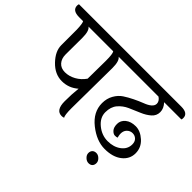

<svg xmlns="http://www.w3.org/2000/svg" viewBox="-181 -961 1379 1379"><g transform="rotate(45 508.5 -271.5)"><path d="M144 -497 143 -328Q143 -286 166 -260Q189 -234 230 -234Q271 -234 311 -256Q351 -278 378 -317Q380 -431 380 -501Q380 -571 369 -586H118Q144 -568 144 -497ZM450 -497 446 -85Q446 -15 457 1Q446 5 435 5Q376 5 376 -86Q376 -158 383 -220Q330 -173 259 -173Q188 -173 131 -232.5Q74 -292 74 -353V-512Q72 -572 63 -586H23Q-47 -586 -47 -635Q-47 -642 -44 -651H515Q584 -651 584 -603Q584 -590 581 -586H424Q450 -568 450 -497Z M759 57Q759 38 770 27Q781 16 800 16Q819 16 835.5 32Q852 48 852 67Q852 86 841.5 97Q831 108 811.5 108Q792 108 775.5 92Q759 76 759 57ZM995 -651Q1064 -651 1064 -603Q1064 -590 1061 -586H886Q917 -553 917 -516Q917 -479 888.5 -454Q860 -429 819 -412Q778 -395 736.5 -376.5Q695 -358 666.5 -324.5Q638 -291 638 -236.5Q638 -182 687.5 -141.5Q737 -101 797 -101Q857 -101 898 -131.5Q939 -162 939 -210Q939 -238 923 -253.5Q907 -269 883.5 -269Q860 -269 842 -252Q814 -224 830 -170Q822 -166 806 -166Q790 -166 773.5 -183.5Q757 -201 757 -236.5Q757 -272 786.5 -296Q816 -320 864 -320Q912 -320 956.5 -280Q1001 -240 1001 -181.5Q1001 -123 952.5 -84.5Q904 -46 821.5 -46Q739 -46 657 -111Q575 -176 575 -266Q575 -313 596 -350Q617 -387 648 -407.5Q679 -428 716 -446Q753 -464 784 -476Q857 -503 857 -541Q857 -567 829 -586H570Q501 -586 501 -635Q501 -645 503 -651Z"/></g></svg>

Font: Laila
Style: Regular
Weight: 400
Designer: Hitesh Malaviya
Foundry: Indian Type Foundry
Version: Version 1.302;PS 1.0;hotconv 1.0.78;makeotf.lib2.5.61930; tt